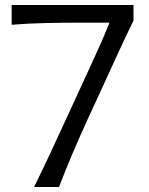

<svg xmlns="http://www.w3.org/2000/svg" viewBox="-20 -744 593 764"><path d="M115.7 0Q150.9 -71.8 184.8 -144.3Q218.8 -216.8 251 -287.6L353 -509.3Q369.6 -545.4 385.5 -581.5Q401.4 -617.7 415.5 -653.8H293.9Q227.5 -653.8 160.4 -652.3Q93.3 -650.9 26.4 -645.5V-724.1H511.2V-662.1Q481.4 -601.1 452.4 -538.3Q423.3 -475.6 393.1 -408.7L324.7 -260.3Q295.4 -196.3 267.6 -130.9Q239.7 -65.4 214.8 0Z"/></svg>

Font: Pinar Regular
Style: Regular
Weight: 400
Designer: Amin Abedi
Version: Version 3.000